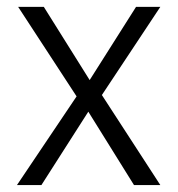

<svg xmlns="http://www.w3.org/2000/svg" viewBox="-20 -532 511 552"><path d="M365.2 0 233.9 -210.9 99.1 0H28.8L200.2 -254.9L32.2 -512.2H106L237.8 -301.8L371.1 -512.2H440.9L272.9 -258.8L440.9 0Z"/></svg>

Font: Clear Sans Light
Style: Regular
Weight: 300
Foundry: Intel Corporation
Version: Version 1.00